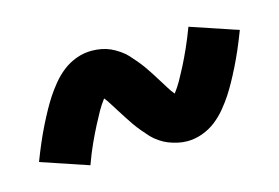

<svg xmlns="http://www.w3.org/2000/svg" viewBox="-47 -503 594 409"><g transform="rotate(-15 250.0 -298.5)"><path d="M324 -179Q313 -179 302.5 -181.5Q292 -184 283 -187.5Q274 -191 264.5 -197.5Q255 -204 248.5 -211Q242 -218 234.5 -227Q227 -236 221 -244.5Q215 -253 210 -261Q205 -269 198.5 -279Q192 -289 186.5 -298Q181 -307 176 -313Q167 -301 160.5 -289.5Q154 -278 146 -262.5Q138 -247 129 -227.5Q120 -208 111 -183L7 -218Q15 -239 23 -257.5Q31 -276 39 -292Q47 -308 54.5 -321.5Q62 -335 69.5 -346.5Q77 -358 88 -371.5Q99 -385 112.5 -395.5Q126 -406 142.5 -412Q159 -418 176 -418Q187 -418 197.5 -416Q208 -414 217 -410Q226 -406 235.5 -399.5Q245 -393 251.5 -386Q258 -379 265.5 -370Q273 -361 279 -352.5Q285 -344 290 -336Q295 -328 301 -318.5Q307 -309 312.5 -300Q318 -291 324 -284Q333 -296 339.5 -307.5Q346 -319 354 -334.5Q362 -350 371 -370Q380 -390 389 -414L493 -379Q485 -358 477 -339.5Q469 -321 461 -305Q453 -289 445.5 -275.5Q438 -262 430.5 -250.5Q423 -239 412 -225.5Q401 -212 387.5 -201.5Q374 -191 357.5 -185Q341 -179 324 -179Z"/></g></svg>

Font: Iosevka Algr
Style: Bold
Weight: 700
Monospace: yes
Designer: Belleve Invis
Foundry: Belleve Invis
Version: Version 26.0.2; ttfautohint (v1.8.3)